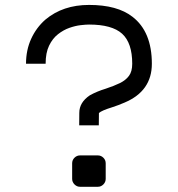

<svg xmlns="http://www.w3.org/2000/svg" viewBox="-20 -729 704 760"><path d="M371.1 -232.9H293.5L293.9 -282.2Q293.9 -323.7 335.4 -351.6Q363.3 -367.2 398.4 -377.9Q431.2 -388.7 454.6 -400.1Q478 -411.6 490.7 -429Q503.4 -446.3 503.4 -476.6Q503.4 -559.1 463.4 -595.5Q423.3 -631.8 332.5 -631.8Q320.3 -631.8 299.3 -629.4Q278.3 -627 254.6 -618.7Q231 -610.4 209.5 -593.5Q188 -576.7 174.3 -548.3Q160.6 -520 160.6 -476.6H83Q83 -530.8 103.3 -575.2Q123.5 -619.6 159.7 -651.4Q229 -709.5 332.5 -709.5Q444.3 -709.5 504.4 -662.6Q581.1 -603.5 581.1 -476.6Q581.1 -368.7 473.6 -323.2Q447.8 -312 423.3 -304.2Q382.3 -291.5 371.6 -281.7ZM296.4 10.3Q284.2 10.3 274.9 1Q265.6 -8.3 265.6 -21V-82.5Q265.6 -95.7 274.9 -104.7Q284.2 -113.8 296.4 -113.8H367.7Q379.9 -113.8 389.2 -104.7Q398.4 -95.7 398.4 -82.5V-21Q398.4 -8.3 389.2 1Q379.9 10.3 367.7 10.3Z"/></svg>

Font: Turpis
Style: Regular
Weight: 400
Designer: GGBotNet
Foundry: f0n7
Version: 1.00